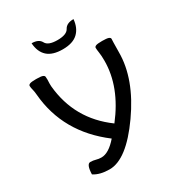

<svg xmlns="http://www.w3.org/2000/svg" viewBox="-199 -972 1023 1108"><g transform="rotate(-30 312.5 -418.5)"><path d="M206.5 9.3Q142.6 9.3 102.5 -16.6Q104.5 -83.5 129.9 -83.5Q148.4 -83.5 165 -78.6Q181.6 -73.7 199.7 -73.7Q248.5 -73.7 304.7 -138.7Q79.1 -309.6 56.6 -574.2Q55.2 -592.8 51.8 -606.9Q46.4 -627 46.4 -638.2Q46.4 -645.5 56.4 -649.9Q66.4 -654.3 98.1 -654.3Q130.4 -654.3 141.4 -649.9Q152.3 -645.5 152.8 -637.7Q153.8 -627.9 153.8 -618.7Q153.8 -612.8 153.3 -606.4Q152.8 -600.1 152.8 -591.8L153.3 -574.2Q174.8 -343.3 361.8 -206.5Q493.2 -375.5 493.2 -548.8Q493.2 -583 489.7 -605Q486.3 -627 486.3 -638.2Q486.3 -645.5 496.3 -649.9Q506.3 -654.3 538.1 -654.3Q569.3 -654.3 580.6 -649.9Q591.8 -645.5 591.8 -637.7Q591.8 -627.9 590.8 -613.5Q589.8 -599.1 589.8 -548.8Q589.8 -373 454.8 -181.9Q319.8 9.3 206.5 9.3ZM318.8 -725.6Q251.5 -725.6 217.3 -756.3Q183.1 -787.1 179.2 -846.2Q226.1 -846.2 241.5 -816.7Q256.8 -787.1 318.8 -787.1Q380.4 -787.1 396 -816.7Q411.6 -846.2 458.5 -846.2Q453.6 -789.6 419.9 -757.6Q386.2 -725.6 318.8 -725.6Z"/></g></svg>

Font: Bainsley
Style: Regular
Weight: 400
Designer: Paul James MIller
Foundry: High-Logic / Made with FontCreator
Version: Version 1.411;March 28, 2021;FontCreator 13.0.0.2683 64-bit